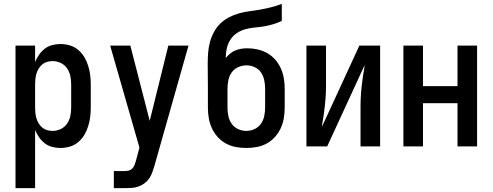

<svg xmlns="http://www.w3.org/2000/svg" viewBox="-20 -755 2540 990"><path d="M60 215V-520H161V-435Q169 -455 181.5 -473Q194 -491 211 -504Q228 -517 249 -522.5Q270 -528 292 -528Q316 -528 340 -521Q364 -514 383 -498Q402 -482 414.5 -461Q427 -440 434.5 -416.5Q442 -393 445 -368.5Q448 -344 448 -320V-200Q448 -176 445 -151.5Q442 -127 434.5 -103.5Q427 -80 414.5 -59Q402 -38 383 -22Q364 -6 340 1Q316 8 292 8Q270 8 249 2.5Q228 -3 211 -16Q194 -29 181.5 -47Q169 -65 161 -85V215ZM251 -80Q273 -80 293 -89.5Q313 -99 325.5 -117Q338 -135 342.5 -156.5Q347 -178 347 -200V-320Q347 -342 342.5 -363.5Q338 -385 325.5 -403Q313 -421 293 -430.5Q273 -440 251 -440Q237 -440 223 -436Q209 -432 198 -423Q187 -414 179.5 -401.5Q172 -389 168 -375.5Q164 -362 162.5 -348Q161 -334 161 -320V-200Q161 -186 162.5 -172Q164 -158 168 -144.5Q172 -131 179.5 -118.5Q187 -106 198 -97Q209 -88 223 -84Q237 -80 251 -80Z M567 215V127H623Q633 127 643.5 124.5Q654 122 661.5 114.5Q669 107 673 97Q677 87 680 77Q680 77 680 77Q680 77 680 77L699 6L548 -520H652L752 -132L848 -520H952L776 101Q771 118 765 134.5Q759 151 749 165.5Q739 180 724.5 190.5Q710 201 693 207Q676 213 658.5 214Q641 215 623 215Z M1250 8Q1223 8 1196 3Q1169 -2 1145 -15Q1121 -28 1102.5 -48.5Q1084 -69 1072.5 -94Q1061 -119 1056.5 -146Q1052 -173 1052 -200V-298Q1052 -330 1051.5 -361.5Q1051 -393 1051 -424Q1051 -453 1053 -481Q1055 -509 1062 -536Q1069 -563 1082.5 -588.5Q1096 -614 1116 -633.5Q1136 -653 1161 -666Q1186 -679 1213.5 -686.5Q1241 -694 1269 -697.5Q1297 -701 1324.5 -706Q1352 -711 1379.5 -718Q1407 -725 1433 -735V-647Q1412 -637 1388.5 -630Q1365 -623 1341 -619Q1317 -615 1293 -613Q1269 -611 1245.5 -604.5Q1222 -598 1201.5 -584.5Q1181 -571 1168 -550.5Q1155 -530 1149.5 -506.5Q1144 -483 1144 -458Q1144 -458 1144 -457Q1144 -456 1144 -456Q1154 -468 1166.5 -478.5Q1179 -489 1193.5 -495Q1208 -501 1223.5 -503.5Q1239 -506 1255 -506Q1282 -506 1308.5 -500Q1335 -494 1358 -481Q1381 -468 1399 -447.5Q1417 -427 1428 -402.5Q1439 -378 1443.5 -351.5Q1448 -325 1448 -298V-200Q1448 -173 1443.5 -146Q1439 -119 1427.5 -94Q1416 -69 1397.5 -48.5Q1379 -28 1355 -15Q1331 -2 1304 3Q1277 8 1250 8ZM1250 -80Q1272 -80 1292.5 -89.5Q1313 -99 1325.5 -117Q1338 -135 1342.5 -156.5Q1347 -178 1347 -200V-298Q1347 -320 1342.5 -341.5Q1338 -363 1326 -381Q1314 -399 1293.5 -408.5Q1273 -418 1251 -418Q1229 -418 1208.5 -409Q1188 -400 1175 -382Q1162 -364 1157.5 -342Q1153 -320 1153 -298V-200Q1153 -178 1157.5 -156.5Q1162 -135 1174.5 -117Q1187 -99 1207.5 -89.5Q1228 -80 1250 -80Z M1560 0V-520H1661V-312Q1661 -276 1658 -240Q1655 -204 1650 -169L1646 -143Q1644 -133 1642.5 -122.5Q1641 -112 1640 -101L1833 -520H1940V0H1839V-208Q1839 -244 1842 -280Q1845 -316 1850 -351L1854 -377Q1856 -387 1857.5 -397.5Q1859 -408 1860 -419L1667 0Z M2060 0V-520H2161V-311H2339V-520H2440V0H2339V-223H2161V0Z"/></svg>

Font: Zed Sans Semibold
Style: Regular
Weight: 600
Designer: Belleve Invis
Foundry: Belleve Invis
Version: Version 1.0.0; ttfautohint (v1.8.4)